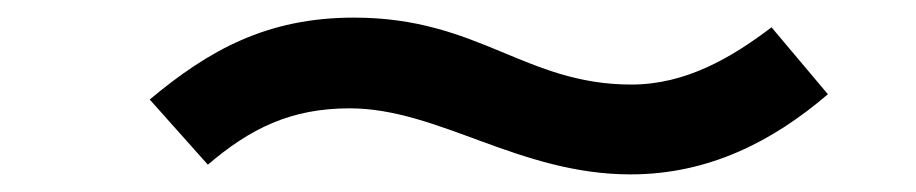

<svg xmlns="http://www.w3.org/2000/svg" viewBox="-20 -433 1040 218"><path d="M696 -235C784 -235 857 -272 920 -326L856 -402C810 -367 758 -337 697 -337C576 -337 524 -413 382 -413C283 -413 217 -376 150 -320L216 -246C264 -287 310 -310 377 -310C478 -310 569 -235 696 -235Z"/></svg>

Font: Inconsolata UltraExpanded
Style: Bold
Weight: 700
Width: 9
Monospace: yes
Designer: Raph Levien, Cyreal, Brenton Simpson
Foundry: Raph Levien, Cyreal, Google
Version: Version 3.100